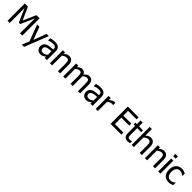

<svg xmlns="http://www.w3.org/2000/svg" viewBox="645 -3058 5571 5571"><g transform="rotate(45 3431.0 -272.5)"><path d="M679.5 0H585V-611L400.5 -195H343L160.5 -611V0H72V-709H200.5L377.5 -314L548.5 -709H679.5Z M1233.5 -532 947.5 196H852L947 -25.5L754 -532H850.5L995.5 -138L1140.5 -532Z M1598.5 -131V-278.5Q1566.5 -275.5 1517.8 -270.5Q1469 -265.5 1439.5 -256.5Q1403 -245 1379.8 -222.8Q1356.5 -200.5 1356.5 -160.5Q1356.5 -114.5 1382.2 -91Q1408 -67.5 1457.5 -67.5Q1500 -67.5 1534.2 -86Q1568.5 -104.5 1598.5 -131ZM1598.5 -56.5Q1587.5 -48.5 1569 -34Q1550.5 -19.5 1533.5 -11Q1510 1.5 1487.8 8.2Q1465.5 15 1425.5 15Q1392.5 15 1363 2.5Q1333.5 -10 1311.5 -32.5Q1289.5 -54.5 1276.8 -86.5Q1264 -118.5 1264 -154Q1264 -209.5 1287.8 -248.2Q1311.5 -287 1361 -310Q1406 -331 1467 -338.5Q1528 -346 1598.5 -350V-367Q1598.5 -398.5 1589 -417.8Q1579.5 -437 1562 -447.5Q1545 -459 1520.2 -462.2Q1495.5 -465.5 1469.5 -465.5Q1438.5 -465.5 1396.5 -456.2Q1354.5 -447 1312.5 -429.5H1307.5V-520.5Q1332 -527.5 1378.2 -536Q1424.5 -544.5 1470 -544.5Q1525 -544.5 1562.2 -536Q1599.5 -527.5 1629.5 -505Q1659 -483 1673.2 -448.2Q1687.5 -413.5 1687.5 -363.5V0H1598.5Z M2231 0H2141.5V-303Q2141.5 -339.5 2138 -371.2Q2134.5 -403 2124.5 -422Q2113.5 -442 2094 -451.8Q2074.5 -461.5 2041 -461.5Q2007.5 -461.5 1972 -443.5Q1936.5 -425.5 1902.5 -397V0H1813V-532H1902.5V-472.5Q1942.5 -508.5 1981.8 -527.5Q2021 -546.5 2064 -546.5Q2142.5 -546.5 2186.8 -494.8Q2231 -443 2231 -345Z M2960.5 0V-307.5Q2960.5 -344 2957.5 -375.2Q2954.5 -406.5 2945.5 -424Q2936 -443 2918.5 -452.2Q2901 -461.5 2871 -461.5Q2843.5 -461.5 2811.8 -444.5Q2780 -427.5 2746 -395.5Q2746.5 -387.5 2747.2 -376.2Q2748 -365 2748 -350V0H2658.5V-307.5Q2658.5 -344 2655.8 -375.2Q2653 -406.5 2644.5 -424Q2634.5 -443 2616.8 -452.2Q2599 -461.5 2569 -461.5Q2540 -461.5 2508 -443.2Q2476 -425 2446 -397V0H2356.5V-532H2446V-472.5Q2481.5 -508 2516 -527.2Q2550.5 -546.5 2592 -546.5Q2639 -546.5 2675.5 -525Q2712 -503.5 2731 -454.5Q2771.5 -500 2810 -523.2Q2848.5 -546.5 2894 -546.5Q2928 -546.5 2956 -535.8Q2984 -525 3005 -501Q3026.5 -477 3038.2 -440.8Q3050 -404.5 3050 -350V0Z M3473 -131V-278.5Q3441 -275.5 3392.2 -270.5Q3343.5 -265.5 3314 -256.5Q3277.5 -245 3254.2 -222.8Q3231 -200.5 3231 -160.5Q3231 -114.5 3256.8 -91Q3282.5 -67.5 3332 -67.5Q3374.5 -67.5 3408.8 -86Q3443 -104.5 3473 -131ZM3473 -56.5Q3462 -48.5 3443.5 -34Q3425 -19.5 3408 -11Q3384.5 1.5 3362.2 8.2Q3340 15 3300 15Q3267 15 3237.5 2.5Q3208 -10 3186 -32.5Q3164 -54.5 3151.2 -86.5Q3138.5 -118.5 3138.5 -154Q3138.5 -209.5 3162.2 -248.2Q3186 -287 3235.5 -310Q3280.5 -331 3341.5 -338.5Q3402.5 -346 3473 -350V-367Q3473 -398.5 3463.5 -417.8Q3454 -437 3436.5 -447.5Q3419.5 -459 3394.8 -462.2Q3370 -465.5 3344 -465.5Q3313 -465.5 3271 -456.2Q3229 -447 3187 -429.5H3182V-520.5Q3206.5 -527.5 3252.8 -536Q3299 -544.5 3344.5 -544.5Q3399.5 -544.5 3436.8 -536Q3474 -527.5 3504 -505Q3533.5 -483 3547.8 -448.2Q3562 -413.5 3562 -363.5V0H3473Z M3969.5 -435.5H3965Q3955 -438.5 3943.5 -439.2Q3932 -440 3916.5 -440Q3880.5 -440 3844.8 -424.2Q3809 -408.5 3777 -377.5V0H3687.5V-532H3777V-452.5Q3826.5 -496 3862.8 -514Q3899 -532 3933.5 -532Q3947 -532 3954 -531.2Q3961 -530.5 3969.5 -529Z M4300.5 0V-709H4743.5V-625H4394.5V-431H4720V-347H4394.5V-84H4743.5V0Z M5001 11Q4928 11 4887 -31Q4846 -73 4846 -163V-457.5H4785.5V-532H4846V-684.5H4936V-532H5100V-457.5H4936V-204.5Q4936 -164 4937.2 -142.2Q4938.5 -120.5 4948 -101.5Q4956 -84.5 4974 -76.2Q4992 -68 5023 -68Q5045 -68 5065.5 -74.5Q5086 -81 5095 -85H5100V-5Q5075 2.5 5049 6.8Q5023 11 5001 11Z M5584 0H5494.5V-303Q5494.5 -339.5 5491 -371.2Q5487.5 -403 5477.5 -422Q5466.5 -442 5447 -451.8Q5427.5 -461.5 5394 -461.5Q5360.5 -461.5 5325 -443.5Q5289.5 -425.5 5255.5 -397V0H5166V-741H5255.5V-472.5Q5295.5 -508.5 5334.8 -527.5Q5374 -546.5 5417 -546.5Q5495.5 -546.5 5539.8 -494.8Q5584 -443 5584 -345Z M6127.5 0H6038V-303Q6038 -339.5 6034.5 -371.2Q6031 -403 6021 -422Q6010 -442 5990.5 -451.8Q5971 -461.5 5937.5 -461.5Q5904 -461.5 5868.5 -443.5Q5833 -425.5 5799 -397V0H5709.5V-532H5799V-472.5Q5839 -508.5 5878.2 -527.5Q5917.5 -546.5 5960.5 -546.5Q6039 -546.5 6083.2 -494.8Q6127.5 -443 6127.5 -345Z M6344.5 0H6255V-532H6344.5ZM6351 -621H6249V-713.5H6351Z M6687.5 12Q6633 12 6587.2 -5Q6541.5 -22 6508.5 -56Q6476 -90.5 6457.8 -142.5Q6439.5 -194.5 6439.5 -265Q6439.5 -335 6458.2 -386Q6477 -437 6508.5 -472Q6540 -506.5 6587 -525.5Q6634 -544.5 6687.5 -544.5Q6731.5 -544.5 6772.2 -532Q6813 -519.5 6844.5 -503V-403H6839.5Q6830 -411 6815 -421.5Q6800 -432 6778.5 -442.5Q6760 -452.5 6734.8 -459.5Q6709.5 -466.5 6686 -466.5Q6616.5 -466.5 6574.5 -414Q6532.5 -361.5 6532.5 -265Q6532.5 -171 6573.5 -118.2Q6614.5 -65.5 6686 -65.5Q6730 -65.5 6769.5 -83.8Q6809 -102 6839.5 -130.5H6844.5V-30Q6831.5 -24 6811.5 -15Q6791.5 -6 6775 -2Q6752.5 5 6734.2 8.5Q6716 12 6687.5 12Z"/></g></svg>

Font: Myanmar Ethnic
Style: Regular
Weight: 400
Designer: Khon Soe Zaw Thu
Foundry: PaOh Unicode khonsoezawthu@gmail.com and @hotmail.com
Version: Version 1.01 September 27, 2016